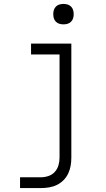

<svg xmlns="http://www.w3.org/2000/svg" viewBox="-20 -752 540 977"><path d="M82 205V150H189Q208 150 227 143.5Q246 137 259 122.5Q272 108 277.5 89Q283 70 283 50V-475H138V-530H343V50Q343 71 339.5 91.5Q336 112 327 131Q318 150 303 165Q288 180 269.5 189Q251 198 230 201.5Q209 205 189 205ZM303 -628Q292 -628 282 -631Q272 -634 264.5 -641.5Q257 -649 254 -659Q251 -669 251 -680Q251 -691 254 -701Q257 -711 264.5 -718.5Q272 -726 282 -729Q292 -732 303 -732Q314 -732 324 -729Q334 -726 341.5 -718.5Q349 -711 352 -701Q355 -691 355 -680Q355 -669 352 -659Q349 -649 341.5 -641.5Q334 -634 324 -631Q314 -628 303 -628Z"/></svg>

Font: iosevka_custom_sans_ss08 Light
Style: Regular
Weight: 300
Designer: Belleve Invis
Foundry: Belleve Invis
Version: Version 10.3.0; ttfautohint (v1.8.3)